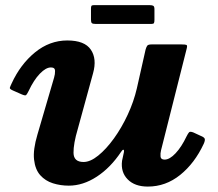

<svg xmlns="http://www.w3.org/2000/svg" viewBox="-20 -688 824 726"><path d="M324 -613.5V-655Q324 -662 325.5 -665.2Q327 -668.5 334 -668.5H547Q556 -668.5 560 -665.8Q564 -663 564 -653V-612.5Q564 -604.5 562.2 -601Q560.5 -597.5 553 -597.5H341.5Q331.5 -597.5 327.8 -600.2Q324 -603 324 -613.5ZM24 -372.5Q57 -444.5 112.2 -489.8Q167.5 -535 234.5 -535Q300 -535 323.5 -500.2Q347 -465.5 332 -411.5L274 -200Q257.5 -144.5 258 -110Q258.5 -75.5 296 -75.5Q321.5 -75.5 351.5 -99.8Q381.5 -124 410.8 -164.5Q440 -205 463 -254.5Q486 -304 497.5 -354L530.5 -500.5Q533 -509.5 536.5 -514.8Q540 -520 552.5 -520H667Q681.5 -520 685.2 -518Q689 -516 686 -504.5L589 -120Q586 -108 587 -96.2Q588 -84.5 602.5 -84.5Q621.5 -84.5 644 -108.5Q666.5 -132.5 685.5 -172.5Q691 -183.5 695 -187.8Q699 -192 711.5 -187L738.5 -174.5Q752.5 -169 754.2 -163Q756 -157 750.5 -144.5Q716 -70.5 661.2 -26.5Q606.5 17.5 539 17.5Q489.5 17.5 462.8 -9.8Q436 -37 441.5 -80L448.5 -112.5Q450 -121.5 446.5 -121.8Q443 -122 438 -114Q398 -54 346 -20Q294 14 240 14Q208.5 14 180 5Q151.5 -4 132.2 -25.5Q113 -47 108.8 -84.5Q104.5 -122 121.5 -179L184.5 -394.5Q188.5 -407.5 188.2 -420.2Q188 -433 172.5 -433Q153.5 -433 130.8 -409.5Q108 -386 88 -343.5Q82 -331.5 78.8 -328.5Q75.5 -325.5 62.5 -331L28.5 -346Q16 -351.5 17.2 -356.2Q18.5 -361 24 -372.5Z"/></svg>

Font: Besley*
Style: Bold Italic
Weight: 700
Italic angle: -13°
Designer: Owen Earl
Foundry: indestructible type*
Version: Version 2.000; ttfautohint (v1.8.3)